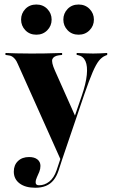

<svg xmlns="http://www.w3.org/2000/svg" viewBox="-20 -660 511 872"><path d="M257.3 69.4 60.5 -370.2Q54.8 -383.9 48.4 -391.5Q41.9 -399.2 34.7 -403.6Q27.4 -408.1 16.1 -408.9L4.8 -410.5V-419.4Q24.2 -418.5 54 -417.7Q83.9 -416.9 118.5 -416.9H115.3H126.6Q156.5 -416.9 182.3 -417.3Q208.1 -417.7 228.6 -418.5Q249.2 -419.4 262.1 -419.4V-410.5L247.6 -408.9Q224.2 -405.6 218.1 -391.9Q212.1 -378.2 229.8 -338.7L324.2 -126.6L315.3 -120.2L351.6 -225.8Q370.2 -279.8 374.2 -319.8Q378.2 -359.7 368.1 -382.3Q358.1 -404.8 333.9 -409.7L328.2 -410.5V-419.4Q354 -418.5 369.8 -417.7Q385.5 -416.9 403.2 -416.9Q421 -416.9 435.1 -417.7Q449.2 -418.5 466.9 -419.4V-410.5L458.9 -407.3Q442.7 -400.8 429.4 -384.3Q416.1 -367.7 400.8 -332.3Q385.5 -296.8 362.9 -231.5L260.5 69.4ZM140.3 192.7Q95.2 192.7 69 173Q42.7 153.2 42.7 119.4Q42.7 89.5 61.7 71.4Q80.6 53.2 112.1 53.2Q136.3 53.2 150 64.1Q163.7 75 163.7 93.5Q163.7 107.3 158.5 120.2Q153.2 133.1 147.6 145.2Q141.9 157.3 141.9 168.5Q141.9 181.5 157.3 181.5Q182.3 181.5 203.6 164.9Q225 148.4 237.1 112.9L259.7 45.2L267.7 47.6L246 114.5Q237.1 141.1 223 158.5Q208.9 175.8 188.3 184.3Q167.7 192.7 140.3 192.7ZM337.1 -502.4Q306.5 -502.4 287.1 -522.6Q267.7 -542.7 267.7 -571Q267.7 -599.2 287.1 -619.4Q306.5 -639.5 337.1 -639.5Q366.9 -639.5 386.7 -619.4Q406.5 -599.2 406.5 -571Q406.5 -542.7 386.7 -522.6Q366.9 -502.4 337.1 -502.4ZM145.2 -502.4Q114.5 -502.4 95.2 -522.6Q75.8 -542.7 75.8 -571Q75.8 -599.2 95.2 -619.4Q114.5 -639.5 145.2 -639.5Q175 -639.5 194.8 -619.4Q214.5 -599.2 214.5 -571Q214.5 -542.7 194.8 -522.6Q175 -502.4 145.2 -502.4Z"/></svg>

Font: Playfair 144pt SemiCondensed Black
Style: Regular
Weight: 900
Width: 4
Designer: Claus Eggers Sørensen
Foundry: Claus Eggers Sørensen
Version: Version 2.203